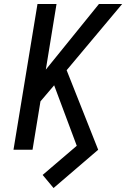

<svg xmlns="http://www.w3.org/2000/svg" viewBox="-20 -755 640 968"><path d="M250 193 195 127 367 -20 253 -325 184 -244 144 0H48L169 -735H265L211 -404L479 -735H596L316 -401L475 0Z"/></svg>

Font: Iosevka Medium Extended
Style: Italic
Weight: 500
Width: 7
Italic angle: -9°
Monospace: yes
Designer: Belleve Invis
Foundry: Belleve Invis
Version: Version 32.5.0; ttfautohint (v1.8.4)